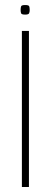

<svg xmlns="http://www.w3.org/2000/svg" viewBox="-20 -743 202 763"><path d="M67 -620H95V0H67ZM80 -685Q66 -685 64 -690Q62 -695 62 -703Q62 -713 64 -718Q66 -723 80 -723Q94 -723 96 -718Q98 -713 98 -703Q98 -695 95.5 -690Q93 -685 80 -685Z"/></svg>

Font: Smooch Sans ExtraLight
Style: Regular
Weight: 200
Designer: Robert E. Leuschke
Foundry: Robert E. Leuschke
Version: Version 1.010; ttfautohint (v1.8.3)